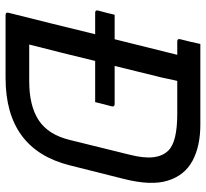

<svg xmlns="http://www.w3.org/2000/svg" viewBox="-45 -695 740 690"><g transform="rotate(90 325.0 -350.0)"><path d="M33 -392H121Q135 -448 149 -504.5Q163 -561 177 -617H129Q118 -617 121 -628Q126 -647 130 -664Q134 -681 138 -700H428Q505 -700 557.5 -672Q610 -644 629 -583.5Q648 -523 623 -425L574 -230Q516 0 260 0H34Q23 0 26 -11Q45 -87 64.5 -165Q84 -243 103 -322H26Q15 -322 18 -333Q23 -350 26 -363Q29 -376 33 -392ZM140 -85H272Q360 -85 412 -119Q464 -153 483 -231L536 -446Q549 -497 545 -531Q541 -565 521 -585Q490 -617 389 -617H271Q266 -598 262.5 -579.5Q259 -561 254 -543Q245 -505 235.5 -467.5Q226 -430 217 -392H354Q365 -392 362 -381Q358 -367 354.5 -352.5Q351 -338 347 -322H199Q185 -263 170 -203.5Q155 -144 140 -85Z"/></g></svg>

Font: Recursive Sn Lnr St
Style: Italic
Weight: 400
Italic angle: -15°
Version: Version 1.079;hotconv 1.0.112;makeotfexe 2.5.65598; ttfautoh